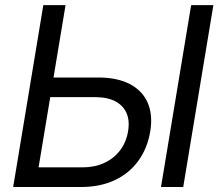

<svg xmlns="http://www.w3.org/2000/svg" viewBox="-20 -748 873 768"><path d="M170.9 -438H373Q448.7 -438 499 -411.9Q549.3 -385.7 570.6 -337.4Q591.8 -289.1 581.1 -223.1Q569.8 -154.8 533.2 -104.5Q496.6 -54.2 438.5 -27.1Q380.4 0 304.7 0H32.7L153.3 -727.5H242.2L134.3 -78.6H310.5Q358.9 -78.6 397 -96.2Q435.1 -113.8 460 -146.2Q484.9 -178.7 492.2 -222.7Q499.5 -265.1 486.1 -295.7Q472.7 -326.2 441.2 -342.8Q409.7 -359.4 360.8 -359.4H158.2ZM833.5 -727.5 712.9 0H624L744.6 -727.5Z"/></svg>

Font: Inter 28pt
Style: Italic
Weight: 400
Italic angle: -9.3988°
Designer: Rasmus Andersson
Foundry: rsms
Version: Version 4.001;git-66647c0bb